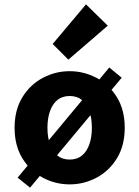

<svg xmlns="http://www.w3.org/2000/svg" viewBox="-20 -835 640 882"><path d="M300 12Q235 12 177 -18.5Q119 -49 83 -107.5Q47 -166 47 -248Q47 -330 83 -388.5Q119 -447 177 -477.5Q235 -508 300 -508Q365 -508 423 -477.5Q481 -447 517 -388.5Q553 -330 553 -248Q553 -166 517 -107.5Q481 -49 423 -18.5Q365 12 300 12ZM300 -102Q334 -102 356.5 -120.5Q379 -139 390.5 -172Q402 -205 402 -248Q402 -291 390.5 -324Q379 -357 356.5 -375.5Q334 -394 300 -394Q266 -394 243.5 -375.5Q221 -357 209.5 -324Q198 -291 198 -248Q198 -205 209.5 -172Q221 -139 243.5 -120.5Q266 -102 300 -102ZM118 27 61 -19 482 -525 539 -478ZM294 -561 222 -633 375 -815 475 -717Z"/></svg>

Font: Source Code Pro ExtraLight
Style: Bold
Weight: 700
Monospace: yes
Version: Version 1.018;hotconv 1.0.116;makeotfexe 2.5.65601